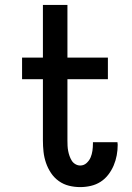

<svg xmlns="http://www.w3.org/2000/svg" viewBox="-20 -755 540 783"><path d="M307 8Q284 8 261.5 2.5Q239 -3 220 -16.5Q201 -30 188 -49.5Q175 -69 167.5 -91Q160 -113 157.5 -136Q155 -159 155 -182V-432H70V-520H155V-735H255V-520H420V-432H255V-182Q255 -171 255.5 -160.5Q256 -150 258 -139.5Q260 -129 263.5 -119Q267 -109 272.5 -100Q278 -91 287.5 -85.5Q297 -80 307 -80Q322 -80 333 -90Q344 -100 349.5 -113Q355 -126 357 -140.5Q359 -155 359 -170V-175H459Q459 -172 459.5 -169.5Q460 -167 460 -165Q460 -143 456 -121.5Q452 -100 443.5 -80Q435 -60 421.5 -42.5Q408 -25 390 -13.5Q372 -2 350.5 3Q329 8 307 8Z"/></svg>

Font: Iosevka Curly Slab Semibold
Style: Regular
Weight: 600
Monospace: yes
Designer: Belleve Invis
Foundry: Belleve Invis
Version: Version 22.1.2; ttfautohint (v1.8.4)